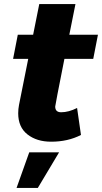

<svg xmlns="http://www.w3.org/2000/svg" viewBox="-20 -685 499 939"><path d="M230 8Q160 8 114.5 -27.5Q69 -63 69 -131Q69 -152 73 -172L118 -397H44L67 -515H142L172 -665H349L319 -515H459L436 -397H295Q250 -170 250 -164Q250 -136 279 -136Q316 -136 357 -157L376 -25Q312 8 230 8ZM165 234H61L123 60H269Z"/></svg>

Font: Argentum Sans
Style: Bold Italic
Weight: 700
Italic angle: -11°
Designer: Julieta Ulanovsky (font), Cristiano Sobral (main changes and remaster)
Foundry: Julieta Ulanovsky (font), Cristiano Sobral (main changes and remaster)
Version: Version 2.007;June 15, 2022;FontCreator 14.0.0.2814 64-bit; 